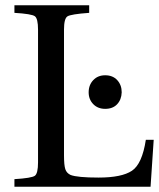

<svg xmlns="http://www.w3.org/2000/svg" viewBox="-20 -712 608 732"><path d="M35 0V-29Q101 -33 113 -42Q125 -51 125 -93V-599Q125 -641 113 -650Q101 -659 35 -663V-692H320V-663Q250 -658 237 -649.5Q224 -641 224 -599V-120Q224 -82 229 -67Q234 -52 249 -45Q275 -35 356 -35Q444 -35 483 -61Q522 -87 536 -179H566L554 0ZM318 -360Q318 -388 335.5 -406.5Q353 -425 381 -425Q410 -425 427 -406.5Q444 -388 444 -360Q443 -332 426.5 -314.5Q410 -297 381 -297Q353 -297 335.5 -315Q318 -333 318 -360Z"/></svg>

Font: Linguistics Pro
Style: Regular
Weight: 400
Designer: Stefan Peev, Context Ltd
Foundry: Stefan Peev, Context Ltd
Version: Version 001.000